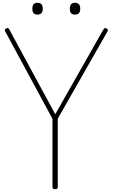

<svg xmlns="http://www.w3.org/2000/svg" viewBox="-20 -1349 812 1383"><path d="M377 14Q358 14 358 -1V-493L17 -1124Q13 -1131 15 -1135.5Q17 -1140 26 -1145Q36 -1149 40 -1146Q44 -1143 49 -1133L378 -526L721 -1130Q728 -1142 733 -1145.5Q738 -1149 746 -1145Q755 -1140 756.5 -1135.5Q758 -1131 755 -1124L396 -494V-1Q396 14 377 14ZM249 -1244Q231 -1244 222 -1254Q213 -1264 213 -1286Q213 -1308 222 -1318.5Q231 -1329 250 -1329Q269 -1329 278.5 -1318.5Q288 -1308 288 -1286Q288 -1264 278 -1254Q268 -1244 249 -1244ZM521 -1244Q501 -1244 492 -1254Q483 -1264 483 -1286Q483 -1308 492.5 -1318.5Q502 -1329 520 -1329Q539 -1329 548.5 -1318.5Q558 -1308 558 -1286Q558 -1264 548.5 -1254Q539 -1244 521 -1244Z"/></svg>

Font: Playwrite BR Thin
Style: Regular
Weight: 250
Version: Version 1.003